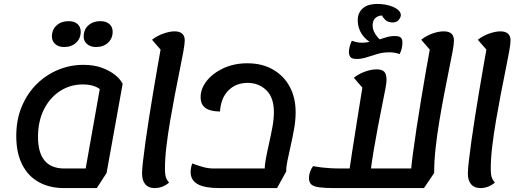

<svg xmlns="http://www.w3.org/2000/svg" viewBox="-20 -935 2641 980"><path d="M308 25Q233 25 178 -5.5Q123 -36 93 -95.5Q63 -155 63 -241Q63 -324 91 -391Q119 -458 167 -505.5Q215 -553 276.5 -578.5Q338 -604 405 -604Q460 -604 500.5 -589Q541 -574 568 -552Q595 -530 606 -507L524 -52L474 25ZM416 -68 495 -513 500 -469Q490 -484 464 -494Q438 -504 403 -504Q338 -504 286 -470Q234 -436 204 -376Q174 -316 174 -236Q174 -156 207.5 -115.5Q241 -75 308 -75H427ZM470 -695Q442 -695 424.5 -710Q407 -725 407 -748Q407 -784 431 -805.5Q455 -827 492 -827Q521 -827 538 -812.5Q555 -798 555 -773Q555 -739 531.5 -717Q508 -695 470 -695ZM307 -695Q279 -695 262 -710Q245 -725 245 -748Q245 -784 269 -805.5Q293 -827 330 -827Q359 -827 375.5 -812.5Q392 -798 392 -773Q392 -739 368.5 -717Q345 -695 307 -695Z M769 25Q738 25 721.5 5.5Q705 -14 705 -50Q705 -70 710 -113Q715 -156 723 -214.5Q731 -273 741.5 -338.5Q752 -404 763 -470.5Q774 -537 784.5 -596.5Q795 -656 803 -701L822 -656L756 -732Q781 -752 813.5 -763.5Q846 -775 871 -775Q896 -775 909.5 -763.5Q923 -752 923 -729Q923 -711 915.5 -670Q908 -629 896.5 -572.5Q885 -516 872.5 -451Q860 -386 848.5 -318.5Q837 -251 829.5 -188.5Q822 -126 822 -76Q822 -58 823.5 -45Q825 -32 830 -22Q835 -12 843 -3Q828 10 809 17.5Q790 25 769 25Z M1101 25Q1025 25 989 5Q953 -15 953 -57Q953 -69 955.5 -81Q958 -93 961 -101Q981 -93 1011 -84Q1041 -75 1070 -75H1362L1331 -58Q1330 -86 1337 -124Q1344 -162 1353.5 -204Q1363 -246 1370.5 -287Q1378 -328 1378 -362Q1378 -438 1339 -475Q1300 -512 1244 -512Q1184 -512 1145.5 -473Q1107 -434 1103 -366Q1075 -366 1052.5 -372.5Q1030 -379 1017 -395Q1004 -411 1004 -439Q1004 -483 1035.5 -522.5Q1067 -562 1121 -587Q1175 -612 1243 -612Q1318 -612 1373.5 -580Q1429 -548 1459 -492Q1489 -436 1489 -362Q1489 -321 1481 -276.5Q1473 -232 1463.5 -190Q1454 -148 1447 -114Q1440 -80 1441 -60L1394 25Z M1687 25Q1637 25 1608.5 21Q1580 17 1568.5 6Q1557 -5 1557 -26Q1557 -42 1562.5 -58Q1568 -74 1578 -87Q1599 -83 1620 -80.5Q1641 -78 1665.5 -76.5Q1690 -75 1722 -75H1800L1761 -50Q1768 -100 1777 -157.5Q1786 -215 1795 -271.5Q1804 -328 1811.5 -376Q1819 -424 1824.5 -456Q1830 -488 1831 -496L1852 -462L1786 -538Q1811 -558 1843 -569.5Q1875 -581 1902 -581Q1930 -581 1941.5 -568.5Q1953 -556 1953 -526Q1953 -513 1946.5 -478.5Q1940 -444 1930 -395Q1920 -346 1909 -288Q1898 -230 1887.5 -168Q1877 -106 1870 -47L1839 -75H2114L2078 -65Q2080 -93 2087.5 -150Q2095 -207 2106 -280Q2117 -353 2130 -430.5Q2143 -508 2155 -578.5Q2167 -649 2177 -700L2196 -656L2130 -732Q2153 -751 2185 -763Q2217 -775 2245 -775Q2271 -775 2284 -763.5Q2297 -752 2297 -728Q2297 -709 2289.5 -669Q2282 -629 2270.5 -573Q2259 -517 2246.5 -451.5Q2234 -386 2222.5 -317Q2211 -248 2203.5 -180Q2196 -112 2196 -52L2144 25ZM1801 -634Q1777 -634 1769 -643.5Q1761 -653 1761 -669Q1761 -683 1765 -698Q1769 -713 1776 -727Q1787 -723 1800 -720Q1813 -717 1827 -717Q1841 -717 1857 -719.5Q1873 -722 1886 -725L1891 -706Q1861 -722 1842 -742Q1823 -762 1814.5 -785Q1806 -808 1806 -831Q1806 -854 1814 -869.5Q1822 -885 1835.5 -895.5Q1849 -906 1867 -910.5Q1885 -915 1906 -915Q1925 -915 1946 -911.5Q1967 -908 1985 -900.5Q2003 -893 2014.5 -882Q2026 -871 2026 -857Q2025 -844 2013 -831Q2001 -818 1975 -821Q1959 -823 1947.5 -833Q1936 -843 1930 -856Q1908 -855 1895 -842Q1882 -829 1882 -806Q1882 -789 1889 -773.5Q1896 -758 1908 -744.5Q1920 -731 1935 -719L1885 -725Q1926 -736 1948 -743.5Q1970 -751 1994 -751Q2018 -751 2026 -743Q2034 -735 2034 -718Q2034 -687 2020 -659Q2009 -663 1996 -665.5Q1983 -668 1967 -668Q1935 -668 1906 -659.5Q1877 -651 1851.5 -642.5Q1826 -634 1801 -634Z M2432 25Q2401 25 2384.5 5.5Q2368 -14 2368 -50Q2368 -70 2373 -113Q2378 -156 2386 -214.5Q2394 -273 2404.5 -338.5Q2415 -404 2426 -470.5Q2437 -537 2447.5 -596.5Q2458 -656 2466 -701L2485 -656L2419 -732Q2444 -752 2476.5 -763.5Q2509 -775 2534 -775Q2559 -775 2572.5 -763.5Q2586 -752 2586 -729Q2586 -711 2578.5 -670Q2571 -629 2559.5 -572.5Q2548 -516 2535.5 -451Q2523 -386 2511.5 -318.5Q2500 -251 2492.5 -188.5Q2485 -126 2485 -76Q2485 -58 2486.5 -45Q2488 -32 2493 -22Q2498 -12 2506 -3Q2491 10 2472 17.5Q2453 25 2432 25Z"/></svg>

Font: Lemonada
Style: Regular
Weight: 400
Designer: Mohamed Gaber (Arabic), Eduardo Tunni (Latin)
Foundry: Kief Type Foundry
Version: Version 4.005